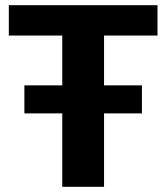

<svg xmlns="http://www.w3.org/2000/svg" viewBox="-20 -720 641 740"><path d="M381 -583V-391H527V-283H381V0H220V-283H74V-391H220V-583H14V-700H587V-583Z"/></svg>

Font: Sarabun ExtraBold
Style: Regular
Weight: 800
Version: Version 1.000; ttfautohint (v1.6)